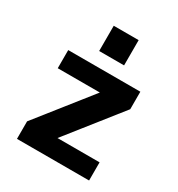

<svg xmlns="http://www.w3.org/2000/svg" viewBox="-177 -865 914 984"><g transform="rotate(30 279.5 -373.0)"><path d="M209 -598.6V-748H356.4V-598.6ZM318.4 -416H69.3V-523.4H496.1V-419.9L247.1 -105.5H496.1V2H69.3V-101.6Z"/></g></svg>

Font: Nasu
Style: Bold
Weight: 700
Designer: Ryoko NISHIZUKA (kana &amp; ideographs); Paul D. Hunt (Latin, Greek &amp; Cyrillic); Wenlong ZHANG (bopomofo); Sandoll C
Version: Version 2014.1215